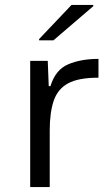

<svg xmlns="http://www.w3.org/2000/svg" viewBox="-20 -756 452 776"><path d="M102 0V-510H173L177 -408H184Q204 -474 255.5 -496Q307 -518 378 -518V-442Q297 -442 255 -419Q213 -396 197 -348.5Q181 -301 181 -229V0ZM138 -593V-598L269 -736H357V-731L196 -593Z"/></svg>

Font: Saira Expanded
Style: Regular
Weight: 400
Width: 7
Designer: Hector Gatti with collaboration of the Omnibus-Type team
Foundry: Omnibus-Type
Version: Version 1.100; ttfautohint (v1.8.3)